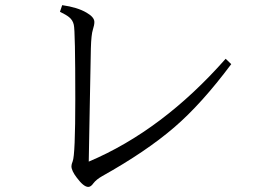

<svg xmlns="http://www.w3.org/2000/svg" viewBox="-20 -758 1040 752"><path d="M885.7 -506.8Q769 -350.6 662.6 -259.3Q552.7 -164.6 379.9 -67.9Q357.4 -55.2 345.7 -40Q335.9 -25.9 325.7 -25.9Q307.6 -25.9 280.8 -62Q259.8 -89.4 259.8 -106.9Q259.8 -114.3 264.6 -126Q274.9 -150.9 274.9 -370.1Q274.9 -638.2 269 -661.1Q265.1 -679.2 250.5 -690.9Q239.7 -699.7 214.8 -711.9L223.6 -737.8Q283.2 -729.5 318.8 -708.5Q349.6 -690.9 349.6 -671.9Q349.6 -659.7 343.8 -642.1Q337.4 -622.6 335.9 -568.8Q334 -480.5 331.5 -338.4Q329.1 -181.6 327.6 -125Q616.2 -247.1 863.8 -527.8Z"/></svg>

Font: I.MingCP
Style: Regular
Weight: 400
Designer: I.Font Project
Version: Version 8.000; Sep 06, 2022